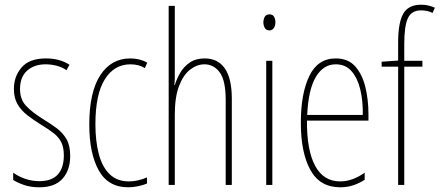

<svg xmlns="http://www.w3.org/2000/svg" viewBox="-20 -785 1866 815"><path d="M278 -123Q278 -63 245.5 -26.5Q213 10 147 10Q110 10 81.5 0Q53 -10 36 -21V-52Q58 -36 87 -26Q116 -16 147 -16Q200 -16 225.5 -44.5Q251 -73 251 -125Q251 -160 240 -181.5Q229 -203 208 -219.5Q187 -236 157 -254Q123 -275 96.5 -295.5Q70 -316 54.5 -342.5Q39 -369 39 -408Q39 -461 72 -499Q105 -537 175 -537Q234 -537 275 -510L262 -487Q246 -499 222 -505.5Q198 -512 174 -512Q125 -512 95 -485Q65 -458 65 -407Q65 -364 89.5 -337Q114 -310 162 -280Q195 -260 221 -240.5Q247 -221 262.5 -194Q278 -167 278 -123Z M524 10Q439 10 399 -62Q359 -134 359 -256Q359 -394 405.5 -465.5Q452 -537 533 -537Q574 -537 605 -519L595 -496Q569 -512 534 -512Q465 -512 425 -448.5Q385 -385 385 -257Q385 -186 399.5 -131Q414 -76 445.5 -45.5Q477 -15 527 -15Q565 -15 604 -32V-6Q588 1 566 5.5Q544 10 524 10Z M722 -492Q722 -469 722 -455Q722 -441 720 -424H722Q730 -450 745 -476Q760 -502 785.5 -519.5Q811 -537 849 -537Q905 -537 934.5 -494.5Q964 -452 964 -366V0H938V-360Q938 -444 912.5 -478Q887 -512 848 -512Q816 -512 787 -489.5Q758 -467 740 -420Q722 -373 722 -298V0H696V-760H722Z M1124 -724Q1138 -724 1143.5 -713.5Q1149 -703 1149 -691Q1149 -675 1142 -665.5Q1135 -656 1123 -656Q1110 -656 1104 -666.5Q1098 -677 1098 -690Q1098 -702 1103.5 -713Q1109 -724 1124 -724ZM1136 -527V0H1110V-527Z M1405 -537Q1458 -537 1488 -503Q1518 -469 1531 -415Q1544 -361 1544 -301V-273H1283Q1282 -148 1317.5 -81.5Q1353 -15 1424 -15Q1476 -15 1528 -52V-22Q1507 -8 1481 1Q1455 10 1424 10Q1338 10 1297.5 -63.5Q1257 -137 1257 -264Q1257 -388 1293 -462.5Q1329 -537 1405 -537ZM1405 -512Q1353 -512 1321 -459Q1289 -406 1284 -297H1520Q1521 -356 1509.5 -404.5Q1498 -453 1472.5 -482.5Q1447 -512 1405 -512Z M1773 -502H1696V0H1670V-502H1600V-523L1670 -528V-605Q1670 -688 1691.5 -726.5Q1713 -765 1768 -765Q1786 -765 1801 -761Q1816 -757 1826 -752L1816 -730Q1805 -736 1792 -738.5Q1779 -741 1767 -741Q1727 -741 1711.5 -708Q1696 -675 1696 -598V-527H1773Z"/></svg>

Font: Noto Sans Thai ExtCond Thin
Style: Regular
Weight: 100
Width: 2
Designer: Monotype Design Team
Foundry: Monotype Imaging Inc.
Version: Version 2.002; ttfautohint (v1.8.4.7-5d5b)